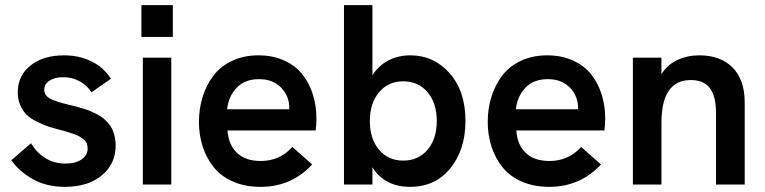

<svg xmlns="http://www.w3.org/2000/svg" viewBox="-20 -717 2972 746"><path d="M233 9Q160 9 107 -21.2Q54 -51.5 24 -94.5L100.5 -160.5Q120.5 -126 154.5 -103.8Q188.5 -81.5 234 -81.5Q274 -81.5 297.2 -97.8Q320.5 -114 320.5 -140Q320.5 -150.5 317 -159.2Q313.5 -168 305.2 -174.8Q297 -181.5 289.5 -186.2Q282 -191 267 -196.2Q252 -201.5 242.8 -204.2Q233.5 -207 214.5 -212Q185.5 -219.5 166 -226Q146.5 -232.5 122.2 -244.8Q98 -257 83.5 -271.2Q69 -285.5 59 -308Q49 -330.5 49 -358Q49 -423 98.5 -462.5Q148 -502 229 -502Q288 -502 335.5 -478.5Q383 -455 411 -411L335.5 -358.5Q317.5 -386 288.8 -401.5Q260 -417 225.5 -417Q193.5 -417 172.8 -404Q152 -391 152 -368.5Q152 -347 173 -334.8Q194 -322.5 246 -310.5Q264 -306 273.8 -303.5Q283.5 -301 301.2 -295.8Q319 -290.5 329.5 -286Q340 -281.5 355.2 -274Q370.5 -266.5 379.8 -258.8Q389 -251 399.5 -239.8Q410 -228.5 415.8 -216Q421.5 -203.5 425.5 -187.2Q429.5 -171 429.5 -152.5Q429.5 -80 375.5 -35.5Q321.5 9 233 9Z M535 0V-493H645.5V0ZM529.5 -573.5V-697H651.5V-573.5Z M992 9Q932 9 885.2 -11.5Q838.5 -32 810.2 -67.5Q782 -103 767.5 -147.8Q753 -192.5 753 -243.5Q753 -294 767 -339.5Q781 -385 808.2 -421.8Q835.5 -458.5 881 -480.2Q926.5 -502 984 -502Q1039.5 -502 1083.5 -482.2Q1127.5 -462.5 1154.5 -428.5Q1181.5 -394.5 1195.5 -350.5Q1209.5 -306.5 1209.5 -256Q1209.5 -235.5 1206.5 -210H864Q868 -154 901 -122.8Q934 -91.5 993 -91.5Q1067 -91.5 1116 -146L1193 -78Q1112.5 9 992 9ZM862.5 -292.5H1104V-297.5Q1104 -344 1072 -376.8Q1040 -409.5 986.5 -409.5Q931 -409.5 899.2 -375.8Q867.5 -342 862.5 -292.5Z M1574 9Q1474.5 9 1427 -67V0H1316.5V-697H1427V-424.5Q1450.5 -462 1488.8 -482Q1527 -502 1574 -502Q1665.5 -502 1727 -432.5Q1788.5 -363 1788.5 -247Q1788.5 -135.5 1729.8 -63.2Q1671 9 1574 9ZM1417 -247Q1417 -177.5 1452.8 -135.2Q1488.5 -93 1546.5 -93Q1605.5 -93 1641.2 -135.2Q1677 -177.5 1677 -247Q1677 -316.5 1641.2 -358.8Q1605.5 -401 1546.5 -401Q1488.5 -401 1452.8 -358.5Q1417 -316 1417 -247Z M2114 9Q2054 9 2007.2 -11.5Q1960.5 -32 1932.2 -67.5Q1904 -103 1889.5 -147.8Q1875 -192.5 1875 -243.5Q1875 -294 1889 -339.5Q1903 -385 1930.2 -421.8Q1957.5 -458.5 2003 -480.2Q2048.5 -502 2106 -502Q2161.5 -502 2205.5 -482.2Q2249.5 -462.5 2276.5 -428.5Q2303.5 -394.5 2317.5 -350.5Q2331.5 -306.5 2331.5 -256Q2331.5 -235.5 2328.5 -210H1986Q1990 -154 2023 -122.8Q2056 -91.5 2115 -91.5Q2189 -91.5 2238 -146L2315 -78Q2234.5 9 2114 9ZM1984.5 -292.5H2226V-297.5Q2226 -344 2194 -376.8Q2162 -409.5 2108.5 -409.5Q2053 -409.5 2021.2 -375.8Q1989.5 -342 1984.5 -292.5Z M2439 0V-493H2550V-429Q2573.5 -466 2612.2 -484Q2651 -502 2697 -502Q2780 -502 2826.8 -454.2Q2873.5 -406.5 2873.5 -319V0H2762V-278Q2762 -343.5 2738 -374.8Q2714 -406 2664 -406Q2550 -406 2550 -239.5V0Z"/></svg>

Font: HK Grotesk SemiBold
Style: Regular
Weight: 600
Designer: Alfredo Marco Pradil
Foundry: Hanken Design Co.
Version: Version 3.001;FEAKit 1.0